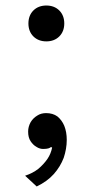

<svg xmlns="http://www.w3.org/2000/svg" viewBox="-20 -530 336 696"><path d="M147 -120C135 -120 124 -117 115 -111C105 -105 97 -97 91 -87C85 -76 82 -65 82 -53C82 -38 85 -27 91 -18C97 -9 104 -2 113 3C121 8 129 10 137 10C145 10 151 9 155 8C159 7 162 5 165 3L169 5C166 19 161 33 152 46C143 59 132 71 119 82C105 93 89 101 71 107L113 146C138 134 159 119 175 101C191 83 203 63 211 42C218 21 222 -1 222 -23C222 -42 219 -59 213 -74C207 -88 199 -99 188 -108C177 -116 163 -120 147 -120ZM148 -510C129 -510 113 -504 101 -492C89 -480 83 -464 83 -445C83 -426 89 -410 101 -398C113 -386 129 -380 148 -380C167 -380 183 -386 195 -398C207 -410 213 -426 213 -445C213 -464 207 -480 195 -492C183 -504 167 -510 148 -510Z"/></svg>

Font: WorkSans-Regular
Style: Regular
Weight: 500
Designer: Wei Huang
Foundry: Wei Huang
Version: ""